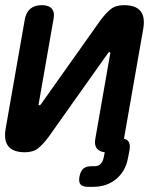

<svg xmlns="http://www.w3.org/2000/svg" viewBox="-20 -580 640 744"><path d="M2 -82 76 -504Q81 -532 97.5 -546Q114 -560 142 -560Q169 -560 181 -546Q193 -532 187 -504L130 -178Q129 -175 129.5 -173.5Q130 -172 133 -172Q135 -172 136.5 -173.5Q138 -175 140 -178L369 -501Q389 -528 408.5 -544Q428 -560 460 -560Q506 -560 524.5 -537Q543 -514 535 -468L461 -46Q461 -44 460 -43Q470 -40 476 -34Q486 -23 482 1L476 32Q467 83 430.5 113.5Q394 144 341 144H321Q300 144 292 134.5Q284 125 288 104Q292 83 303 73.5Q314 64 335 64H348Q361 64 370 55Q379 46 382 29L386 10Q366 8 356 -4Q344 -18 350 -46L407 -372Q408 -375 407 -376.5Q406 -378 404 -378Q402 -378 400.5 -376.5Q399 -375 397 -372L168 -49Q148 -22 128.5 -6Q109 10 77 10Q31 10 12.5 -13Q-6 -36 2 -82Z"/></svg>

Font: Maple Mono SemiBold
Style: Italic
Weight: 600
Italic angle: -10°
Monospace: yes
Designer: subframe7536
Version: Version 7.000